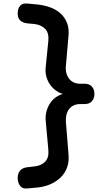

<svg xmlns="http://www.w3.org/2000/svg" viewBox="-20 -896 640 1096"><path d="M133 180Q107 182 94 164Q81 146 81 120Q81 94 94 78.5Q107 63 133 59L176 54Q196 52 211.5 45Q227 38 238 26.5Q249 15 253.5 -1.5Q258 -18 256 -40L241 -206Q238 -237 247 -266Q256 -295 273.5 -317Q291 -339 318 -352Q328 -357 339 -360Q327 -363 317 -368Q291 -382 273 -403.5Q255 -425 246 -454Q237 -483 241 -514L256 -663Q260 -708 238 -731Q216 -754 176 -759L133 -763Q107 -767 94 -780.5Q81 -794 81 -820Q81 -846 94 -862Q107 -878 133 -876L188 -871Q232 -867 268 -853.5Q304 -840 328 -817Q352 -794 363.5 -762.5Q375 -731 371 -691L356 -518Q354 -497 359 -478.5Q364 -460 374.5 -446.5Q385 -433 401 -425.5Q417 -418 438 -418H464Q490 -418 504.5 -402Q519 -386 519 -360Q519 -334 504.5 -318Q490 -302 464 -302H438Q417 -302 401 -294.5Q385 -287 374.5 -273.5Q364 -260 359.5 -241.5Q355 -223 356 -202L371 -16Q375 25 363.5 58Q352 91 327.5 115.5Q303 140 268 155.5Q233 171 188 175Z"/></svg>

Font: Maple Mono NL SemiBold
Style: Regular
Weight: 600
Monospace: yes
Designer: subframe7536
Version: Version 7.000